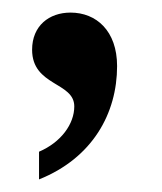

<svg xmlns="http://www.w3.org/2000/svg" viewBox="-20 -667 257 305"><path d="M42 -382C127 -416 166 -487 166 -562C166 -618 133 -647 92 -647C58 -647 31 -626 31 -588C31 -530 98 -537 98 -498C98 -470 77 -441 42 -426Z"/></svg>

Font: Noto Serif Hebrew SemiCondensed Medium
Style: Regular
Weight: 500
Width: 4
Designer: Monotype Design Team
Foundry: Monotype Imaging Inc.
Version: Version 2.004